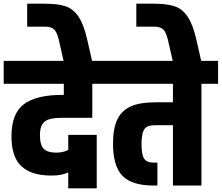

<svg xmlns="http://www.w3.org/2000/svg" viewBox="-30 -1003 1199 1038"><path d="M186 -272Q186 -219 206.5 -198.5Q227 -178 270 -178H276Q310 -178 339 -192V-274H493V15H339V-71Q303 -54 251 -54H245Q141 -54 86.5 -103.5Q32 -153 32 -267Q32 -389 99 -439.5Q166 -490 307 -490H315V-550H-10V-674H559V-550H469V-366H307Q262 -366 236.5 -358.5Q211 -351 198.5 -331Q186 -311 186 -272Z M288 -787Q278 -829 262.5 -844Q247 -859 212 -859H117V-983H212Q283 -983 324.5 -969Q366 -955 394.5 -913Q423 -871 442 -787L470 -664H316Z M1149 -674V-550H1059V0H905V-326H809Q781 -326 765.5 -318Q750 -310 743 -289Q736 -268 735 -227Q735 -166 749.5 -145Q764 -124 799 -124H821V0H799Q684 0 632.5 -52Q581 -104 581 -227Q581 -309 604.5 -357.5Q628 -406 677.5 -428Q727 -450 809 -450H905V-550H539V-674Z M878 -787Q868 -829 852.5 -844Q837 -859 802 -859H707V-983H802Q873 -983 914.5 -969Q956 -955 984.5 -913Q1013 -871 1032 -787L1060 -664H906Z"/></svg>

Font: Biryani Heavy
Style: Regular
Weight: 900
Designer: Dan Reynolds and Mathieu Réguer
Foundry: Dan Reynolds and Mathieu Réguer
Version: Version 1.003; ttfautohint (v1.1) -l 5 -r 5 -G 72 -x 0 -D la